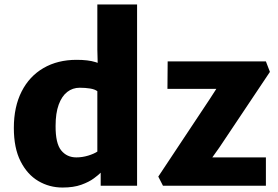

<svg xmlns="http://www.w3.org/2000/svg" viewBox="-20 -832 1246 860"><path d="M431 0V-58.5Q420 -47.5 401 -33.5Q379 -17 344.2 -4.5Q309.5 8 260 8Q201 8 151.5 -21.2Q102 -50.5 72 -109.8Q42 -169 42 -259Q42 -353.5 76.8 -422Q111.5 -490.5 174.8 -527.2Q238 -564 323 -564Q375 -564 407 -554Q412.5 -552 417.5 -550.5L416 -610V-812H594V0ZM384 -435.5Q362.5 -439 337 -439Q305.5 -439 281.2 -420.2Q257 -401.5 243 -363.5Q229 -325.5 229 -268Q228.5 -190 254 -158.5Q279.5 -127 322 -127Q348.5 -127 375 -135Q401 -143 416 -153V-423.5Q405 -432 384 -435.5ZM710 0 689 -41 920 -389 949 -434H730L731 -557H1171L1189 -510L963 -172L931 -127H1171V0Z"/></svg>

Font: Koeln Type Sans ExtraBold
Style: Regular
Weight: 800
Designer: Eben Sorkin
Foundry: Eben Sorkin
Version: Version 2.001